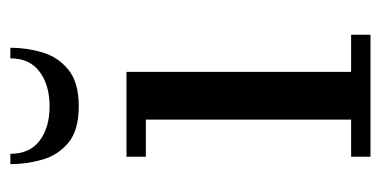

<svg xmlns="http://www.w3.org/2000/svg" viewBox="-198 -520 719 362"><g transform="rotate(-90 161.0 -339.5)"><path d="M51.5 -679Q51.5 -642.5 76.2 -623.8Q101 -605 141 -605Q181 -605 206.2 -623.8Q231.5 -642.5 231.5 -679H251.5Q251.5 -648.5 242.8 -618.8Q234 -589 210 -569.5Q186 -550 141 -550Q96 -550 72.5 -569.5Q49 -589 40.5 -618.8Q32 -648.5 32 -679ZM46 -36.5H116V-423.5H46V-460H206V-36.5H276V0H46Z"/></g></svg>

Font: Bodoni* 06pt
Style: Regular
Weight: 400
Version: Version 2.3